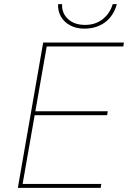

<svg xmlns="http://www.w3.org/2000/svg" viewBox="-20 -905 617 925"><path d="M188 -700H577L574 -681H205L89 -19H468L465 0H66ZM142 -369H499L496 -350H139ZM260 -885H279Q277 -842 307.5 -813.5Q338 -785 390 -785Q439 -785 474 -812Q509 -839 523 -885H543Q527 -828 486 -797.5Q445 -767 386 -767Q347 -767 317.5 -783Q288 -799 273 -826Q258 -853 260 -885Z"/></svg>

Font: Fixel Italic Variable Display Thin
Style: Italic
Weight: 100
Italic angle: -10°
Designer: AlfaBravo + MacPaw
Foundry: Kyrylo Tkachov, Marchela Mozhyna, Serhii Makarenko, Maria Weinstein, Zakhar Kryvoshyya
Version: Version 1.210;Glyphs 3.2 (3217)